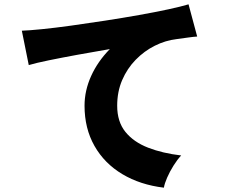

<svg xmlns="http://www.w3.org/2000/svg" viewBox="-20 -817 1040 888"><path d="M738 51Q629 38 546 -11.5Q463 -61 417 -142Q371 -223 371 -328Q371 -398 401.5 -465.5Q432 -533 488 -590Q411 -577 337.5 -563.5Q264 -550 205.5 -538Q147 -526 113 -516L81 -675Q113 -676 173 -682Q233 -688 309 -698.5Q385 -709 466 -721.5Q547 -734 623 -747.5Q699 -761 759 -774Q819 -787 852 -797L892 -648Q875 -647 850.5 -643.5Q826 -640 796 -636Q745 -630 696 -605.5Q647 -581 607.5 -540.5Q568 -500 545 -446.5Q522 -393 522 -328Q522 -254 560 -207Q598 -160 665 -134Q732 -108 818 -98Q800 -79 782.5 -51Q765 -23 753 4.5Q741 32 738 51Z"/></svg>

Font: Zen Kaku Gothic New Black
Style: Regular
Weight: 900
Designer: Yoshimichi Ohira
Foundry: Positype
Version: Version 1.001